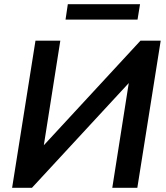

<svg xmlns="http://www.w3.org/2000/svg" viewBox="-20 -900 795 920"><path d="M38 0 150 -705H269L190 -204L653 -705H750L638 0H518L597 -502L133 0ZM294 -806 305 -880H651L639 -806Z"/></svg>

Font: Mulish
Style: Bold Italic
Weight: 700
Italic angle: -9°
Designer: Vernon Adams
Foundry: Vernon Adams
Version: Version 3.603; ttfautohint (v1.8.3)